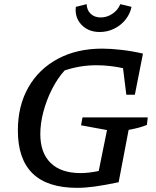

<svg xmlns="http://www.w3.org/2000/svg" viewBox="-20 -895 749 924"><path d="M351 9Q66 9 66 -267Q66 -386 116.5 -474.5Q167 -563 258.5 -612Q350 -661 472 -661Q512 -661 564.5 -655Q617 -649 668 -637L629 -439H588L572 -567Q507 -581 444 -581Q366 -581 291 -556Q256 -517 230 -465.5Q204 -414 189 -358Q174 -302 174 -250Q174 -159 224 -110.5Q274 -62 368 -62Q406 -62 455 -72L495 -269L370 -292L377 -330H691L687 -294Q655 -280 599 -270L551 -18Q484 -4 437.5 2.5Q391 9 351 9ZM460 -741Q405 -741 372 -776Q339 -811 345 -862L397 -875Q398 -846 416.5 -828.5Q435 -811 465 -811Q495 -811 521.5 -829Q548 -847 559 -875L613 -862Q606 -828 584 -800.5Q562 -773 529.5 -757Q497 -741 460 -741Z"/></svg>

Font: Piazzolla SC Medium
Style: Italic
Weight: 500
Italic angle: -11.3°
Designer: Juan Pablo del Peral
Foundry: Huerta Tipografica
Version: Version 1.330